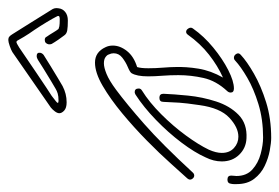

<svg xmlns="http://www.w3.org/2000/svg" viewBox="-148 -556 689 474"><g transform="rotate(-90 197.0 -318.5)"><path d="M216 -86Q206 -86 206 -94Q206 -99 210 -103Q235 -130 242 -161Q249 -192 249 -223Q249 -244 247.5 -263Q246 -282 246 -298Q246 -326 254 -339Q257 -343 269 -348Q281 -353 292 -361.5Q303 -370 303 -383Q303 -389 300 -395Q299 -399 293.5 -403Q288 -407 278 -407Q268 -407 252 -400.5Q236 -394 213 -377Q178 -351 128.5 -307.5Q79 -264 8 -187Q5 -184 1 -184Q-4 -184 -7.5 -189.5Q-11 -195 -6 -201Q6 -214 30.5 -241.5Q55 -269 87.5 -301Q120 -333 155 -362Q190 -391 222.5 -410Q255 -429 280 -429Q306 -429 318 -403Q320 -399 321 -394.5Q322 -390 322 -385Q322 -367 308.5 -350Q295 -333 269 -325Q266 -316 266 -297Q266 -280 267.5 -261Q269 -242 269 -232Q270 -204 265 -173.5Q260 -143 243 -113Q272 -126 299.5 -147.5Q327 -169 349 -200Q352 -204 356 -204Q361 -204 364.5 -198Q368 -192 364 -187Q345 -160 317 -137Q289 -114 261.5 -100Q234 -86 216 -86ZM93 -55Q69 -56 52.5 -73Q36 -90 36 -116Q36 -136 46 -156Q58 -183 82.5 -215.5Q107 -248 138.5 -278.5Q170 -309 201 -329Q205 -331 207 -331Q216 -331 216 -321Q216 -316 211 -313Q182 -295 152.5 -265.5Q123 -236 100 -204.5Q77 -173 65 -148Q61 -139 59 -131Q57 -123 57 -116Q57 -97 69 -86Q81 -75 97 -75Q120 -75 144 -97.5Q168 -120 175 -171Q180 -205 181 -221Q182 -237 183 -260Q183 -270 193 -270Q203 -270 203 -260Q202 -235 198.5 -199.5Q195 -164 184 -130Q173 -96 151 -74.5Q129 -53 93 -55ZM94 6Q82 6 63 2.5Q44 -1 25 -10Q6 -19 -7 -36Q-20 -53 -20 -79Q-20 -83 -20 -86.5Q-20 -90 -19 -94Q-18 -102 -9 -102Q1 -102 1 -93Q1 -89 0.5 -85.5Q0 -82 0 -80Q0 -55 16 -40.5Q32 -26 54.5 -20Q77 -14 95 -14Q140 -14 177.5 -25.5Q215 -37 242.5 -53Q270 -69 285 -83Q288 -86 292 -86Q298 -86 301.5 -80Q305 -74 299 -69Q283 -54 252.5 -36.5Q222 -19 182 -6.5Q142 6 94 6ZM384 -496Q368 -496 359.5 -497.5Q351 -499 347 -505Q343 -510 336.5 -519.5Q330 -529 326 -536Q325 -538 325 -543Q327 -553 336 -553Q342 -553 344 -548Q349 -541 354 -532.5Q359 -524 363 -519Q365 -518 369.5 -517Q374 -516 388 -516Q399 -516 393 -525Q389 -533 380 -548Q371 -563 361 -578Q351 -592 343.5 -604.5Q336 -617 334 -621Q332 -623 331 -623Q328 -623 317 -616Q313 -613 295 -601Q277 -589 256 -574.5Q235 -560 218 -549Q201 -538 198 -536Q193 -532 184.5 -525.5Q176 -519 186 -519Q197 -519 203.5 -521Q210 -523 215 -526Q220 -529 234.5 -537.5Q249 -546 264 -555.5Q279 -565 287 -570Q292 -573 296 -573Q306 -573 304 -563Q302 -557 296 -554Q288 -549 272 -539Q256 -529 241.5 -520.5Q227 -512 222 -509Q203 -499 182 -499Q168 -499 161.5 -505Q155 -511 155 -517Q155 -522 159.5 -528Q164 -534 169 -538L306 -633Q311 -636 321 -639.5Q331 -643 336 -643Q341 -643 344 -640.5Q347 -638 350 -633L377 -590L410 -537Q416 -529 414 -519Q413 -509 405 -502.5Q397 -496 384 -496Z"/></g></svg>

Font: Neonderthaw
Style: Regular
Weight: 400
Designer: Robert E. Leuschke
Foundry: Robert E. Leuschke
Version: Version 1.010; ttfautohint (v1.8.3)